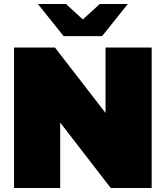

<svg xmlns="http://www.w3.org/2000/svg" viewBox="-20 -937 826 957"><path d="M50 0H280V-326L532 0H736V-700H506V-374L254 -700H50ZM297 -757H489L617 -917H477L393 -840L309 -917H169Z"/></svg>

Font: Chess Sans Black
Style: Regular
Weight: 900
Designer: Wolf Bōese
Foundry: Wolf Bōese
Version: Version 7.223;Glyphs 3.3 (3306)